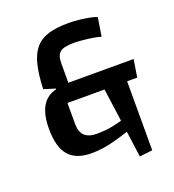

<svg xmlns="http://www.w3.org/2000/svg" viewBox="-136 -746 875 965"><g transform="rotate(-20 301.0 -263.5)"><path d="M183 -264 225 -358H585L570 -264ZM106 -371Q109 -449 122 -501Q135 -553 161.5 -583.5Q188 -614 231 -627Q274 -640 339 -640Q364 -640 393 -637Q422 -634 447.5 -629Q473 -624 488 -618L472 -518Q454 -524 428.5 -528Q403 -532 376.5 -534.5Q350 -537 330 -537Q276 -537 256 -521Q236 -505 236 -462V-335L197 -273V-150Q197 -68 283 -68Q325 -68 361 -74.5Q397 -81 443 -95L458 -36Q399 -16 359 -5Q319 6 288 10.5Q257 15 225 15Q143 15 104 -30.5Q65 -76 65 -173Q65 -325 167 -348V-352ZM394 -273H516V105L447 113Z"/></g></svg>

Font: Changa ExtraLight Medium
Style: Regular
Weight: 500
Version: Version 3.002; ttfautohint (v1.8.2)